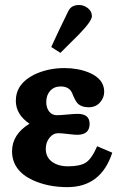

<svg xmlns="http://www.w3.org/2000/svg" viewBox="-20 -731 487 770"><path d="M430.2 -118.7Q385.3 19.5 250 19.5Q172.4 19.5 110.8 -8.8Q28.8 -47.4 28.3 -124Q28.3 -191.9 98.1 -234.9Q43.5 -272 43.5 -326.7Q43.5 -394.5 116.2 -431.2Q171.4 -458 238.8 -458Q292 -458 335.9 -440.4Q397.5 -415 397.9 -363.8Q397.9 -338.4 380.6 -319.6Q363.3 -300.8 335.9 -300.8Q305.7 -300.8 290.5 -317.4Q281.2 -327.6 270 -356Q258.8 -384.3 223.1 -384.3Q197.3 -384.3 181.4 -366.9Q165.5 -349.6 165.5 -321.8Q165.5 -298.8 177 -283.9Q188.5 -269 208 -269Q221.7 -269 249.8 -271.7Q277.8 -274.4 291 -274.4Q339.4 -274.4 339.4 -234.4Q339.4 -190.9 290.5 -190.4Q277.8 -190.4 252.4 -193.6Q227.1 -196.8 213.4 -196.8Q192.9 -196.8 178.2 -178.2Q163.6 -159.7 163.6 -134.3Q163.6 -101.1 188.2 -82.5Q212.9 -64 252.9 -64Q301.3 -64 324.7 -79.3Q348.1 -94.7 369.6 -144.5ZM295.4 -591.8Q268.6 -565.9 222.2 -519L185.5 -542.5Q208.5 -593.8 254.4 -687.5Q267.1 -711.4 297.4 -710.9Q316.4 -710.9 332.5 -698.2Q348.6 -685.5 348.6 -666Q348.6 -646.5 295.4 -591.8Z"/></svg>

Font: Accordance
Style: Bold
Weight: 700
Version: Version 1.2 (build January 31, 2020) Miklal Software Solutio